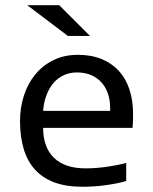

<svg xmlns="http://www.w3.org/2000/svg" viewBox="-20 -710 590 739"><path d="M492.2 -271Q492.2 -252.9 491.7 -240.7Q491.2 -228.5 490.2 -217.8H146Q146 -142.6 188 -102.3Q230 -62 309.1 -62Q330.6 -62 352.1 -63.7Q373.5 -65.4 393.6 -68.4Q413.6 -71.3 431.9 -75Q450.2 -78.6 465.8 -83V-13.2Q431.2 -3.4 387.5 2.7Q343.8 8.8 296.9 8.8Q233.9 8.8 188.5 -8.3Q143.1 -25.4 114 -57.9Q85 -90.3 71 -137.5Q57.1 -184.6 57.1 -244.1Q57.1 -295.9 72 -342Q86.9 -388.2 115.5 -423.1Q144 -458 185.5 -478.5Q227.1 -499 279.8 -499Q331.1 -499 370.6 -482.9Q410.2 -466.8 437.3 -437.3Q464.4 -407.7 478.3 -365.5Q492.2 -323.2 492.2 -271ZM403.8 -283.2Q405.3 -315.9 397.5 -343Q389.6 -370.1 373.3 -389.6Q356.9 -409.2 332.5 -420.2Q308.1 -431.2 275.9 -431.2Q248 -431.2 225.1 -420.4Q202.1 -409.7 185.5 -390.1Q168.9 -370.6 158.7 -343.3Q148.4 -315.9 146 -283.2ZM326.2 -571.8H241.2L85 -689.9H208ZM0 -490.2Z"/></svg>

Font: Code New Roman
Style: Regular
Weight: 400
Monospace: yes
Designer: Sam Radian
Foundry: Code New Roman
Version: Version 2.00 November 29, 2014